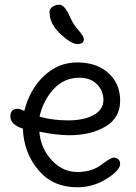

<svg xmlns="http://www.w3.org/2000/svg" viewBox="-20 -780 579 815"><path d="M317 -450Q251 -450 206.5 -400.5Q162 -351 148 -285Q202 -269 269.5 -269Q337 -269 378 -292Q419 -315 419 -355Q419 -395 391.5 -422.5Q364 -450 317 -450ZM274 -206Q222 -206 147 -221Q153 -150 199.5 -100Q246 -50 308 -50Q370 -50 410 -80.5Q450 -111 462.5 -111Q475 -111 482.5 -103.5Q490 -96 490 -85Q490 -57 432.5 -21Q375 15 308 15Q204 15 142.5 -58.5Q81 -132 77 -234Q24 -251 24 -286Q24 -309 41 -316Q47 -318 56.5 -318Q66 -318 83 -309Q106 -400 166.5 -457.5Q227 -515 308.5 -515Q390 -515 440 -470Q490 -425 490 -352.5Q490 -280 428 -243Q366 -206 274 -206ZM336 -614Q336 -593 309 -593Q282 -593 236 -636Q191 -680 191 -722Q190 -725 190 -728Q190 -747 212 -756Q220 -760 232 -760Q255 -760 278 -706Q292 -675 314 -650.5Q336 -626 336 -614Z"/></svg>

Font: Delius Swash Caps
Style: Regular
Weight: 400
Designer: Natalia Raices
Foundry: Natalia Raices
Version: Version 1.002